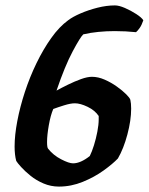

<svg xmlns="http://www.w3.org/2000/svg" viewBox="-20 -690 550 710"><path d="M198 0Q168 0 141 -11.5Q114 -23 93 -40Q72 -57 58 -72.5Q44 -88 40 -95Q37 -106 35.5 -119.5Q34 -133 34 -148Q34 -190 44 -242.5Q54 -295 72 -350Q90 -405 115 -456.5Q140 -508 169.5 -549.5Q199 -591 232 -615Q249 -628 278 -640.5Q307 -653 340.5 -661.5Q374 -670 405 -670Q420 -670 442 -660.5Q464 -651 484 -638Q504 -625 510 -615Q504 -597 496.5 -586.5Q489 -576 483 -571Q445 -575 404 -575Q374 -575 343.5 -572Q313 -569 288 -563Q277 -553 248.5 -499.5Q220 -446 189 -355Q207 -365 231.5 -377Q256 -389 279.5 -397.5Q303 -406 320 -406Q343 -406 367 -395.5Q391 -385 412 -370Q433 -355 446.5 -341.5Q460 -328 462 -321Q465 -308 465 -288Q465 -245 451 -192.5Q437 -140 416 -104Q397 -84 363 -59.5Q329 -35 286 -17.5Q243 0 198 0ZM250 -86Q278 -86 312 -113Q320 -129 327.5 -153Q335 -177 340 -203Q345 -229 345 -249Q345 -254 345 -261Q331 -282 304 -295Q277 -308 257 -308Q241 -308 217 -300.5Q193 -293 177 -287Q167 -264 160.5 -227Q154 -190 154 -165Q154 -144 158 -140Q177 -116 206 -101Q235 -86 250 -86Z"/></svg>

Font: Texturina 72pt 72pt ExtraBold
Style: Italic
Weight: 800
Italic angle: -11°
Designer: Guillermo Torres Carreño
Foundry: Omnibus-Type
Version: Version 1.002; ttfautohint (v1.8.3)